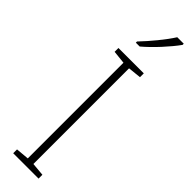

<svg xmlns="http://www.w3.org/2000/svg" viewBox="-324 -935 921 921"><g transform="rotate(45 136.0 -475.0)"><path d="M257 -942V-950H213C184 -904 134 -844 91 -799V-791H117C165 -831 225 -897 257 -942ZM222 0V-26L155 -32V-681L222 -688V-714H50V-688L117 -681V-32L50 -26V0Z"/></g></svg>

Font: Noto Sans Malayalam SemiCondensed ExtraLight
Style: Regular
Weight: 200
Width: 4
Designer: Jelle Bosma - Monotype Design Team
Foundry: Monotype Imaging Inc.
Version: Version 2.104